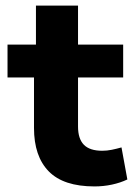

<svg xmlns="http://www.w3.org/2000/svg" viewBox="-20 -658 488 689"><path d="M319 11Q208 11 155 -43Q102 -97 102 -199V-380H7V-498H109V-638H260V-498H422V-380H260V-204Q260 -160 281 -138.5Q302 -117 347 -117Q364 -117 381 -120.5Q398 -124 416 -129L437 -14Q412 -2 381.5 4.5Q351 11 319 11Z"/></svg>

Font: Nunito Sans 9pt ExtraBold
Style: Regular
Weight: 800
Version: Version 3.101;gftools[0.9.27]